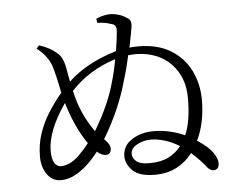

<svg xmlns="http://www.w3.org/2000/svg" viewBox="-53 -835 1106 895"><g transform="rotate(-5 500.0 -387.5)"><path d="M617 -63Q670 -63 705.5 -81Q741 -99 765 -130Q729 -152 694.5 -162Q660 -172 632 -172Q596 -172 566.5 -155.5Q537 -139 537 -113Q537 -94 554.5 -78.5Q572 -63 617 -63ZM473 -450Q488 -499 499 -560Q373 -520 290 -430Q312 -323 376 -234Q447 -353 473 -450ZM291 -128Q317 -154 338 -181Q282 -261 248 -377Q203 -312 182.5 -258Q162 -204 162 -161Q162 -121 174 -103Q186 -85 204 -85Q223 -85 244.5 -94.5Q266 -104 291 -128ZM430 -736 428 -756Q468 -772 498 -771Q541 -768 571 -746Q593 -736 588 -704Q584 -677 570 -608Q591 -610 612 -610Q701 -610 762 -573Q823 -536 854 -473.5Q885 -411 885 -336Q885 -228 846 -148Q898 -114 917.5 -85Q937 -56 937 -36Q937 -6 913 -4Q894 -4 881 -22Q855 -56 813 -93Q785 -55 741 -31Q697 -7 636 -7Q565 -7 533.5 -37.5Q502 -68 502 -105Q502 -154 545.5 -182Q589 -210 647 -210Q688 -210 725.5 -201Q763 -192 793 -178Q821 -241 821 -350Q821 -448 761.5 -510Q702 -572 601 -575Q582 -575 561 -573Q549 -516 532 -462Q495 -325 415 -193Q426 -182 434 -170.5Q442 -159 442 -147Q442 -135 436 -127Q430 -119 416 -119Q398 -119 376 -138Q354 -109 327 -83Q300 -57 266.5 -38.5Q233 -20 199 -20Q158 -20 134 -54.5Q110 -89 110 -138Q110 -196 127.5 -247Q145 -298 173.5 -342.5Q202 -387 235 -426Q218 -513 204 -557Q185 -605 138 -641L151 -655Q203 -638 230 -613Q260 -592 269 -534Q274 -506 280 -474Q365 -555 506 -597Q515 -653 518 -692Q520 -721 494 -725Q468 -735 430 -736Z"/></g></svg>

Font: Han-Nom Khai
Style: Regular
Weight: 400
Version: Version 1.200;June 22, 2023;FontCreator 14.0.0.2814 64-bit